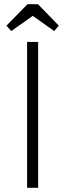

<svg xmlns="http://www.w3.org/2000/svg" viewBox="-20 -901 313 921"><path d="M163 0H110V-700H163ZM162 -881 262 -778 240 -752 137 -825 34 -752 11 -778 112 -881Z"/></svg>

Font: Tilda Sans Light
Style: Regular
Weight: 300
Designer: ParaType Ltd
Foundry: ParaType Ltd
Version: Version 1.009